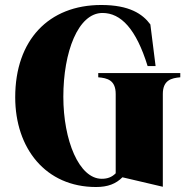

<svg xmlns="http://www.w3.org/2000/svg" viewBox="-20 -735 763 770"><path d="M374 -442V-425C410 -422 444 -414 444 -358V-40C429 -25 412 -18 388 -18C297 -18 234 -172 234 -347C234 -526 293 -683 391 -683C465 -683 526 -619 572 -470H604L583 -637C552 -679 499 -715 386 -715C175 -715 41 -574 41 -345C41 -140 163 15 365 15C413 15 445 2 471 -24L633 14V-358C633 -414 668 -422 703 -425V-442Z"/></svg>

Font: Sprat Condesed
Style: Bold
Weight: 700
Width: 3
Designer: Ethan Nakache
Foundry: Collletttivo
Version: Version 2.000;Glyphs 3.2 (3217)